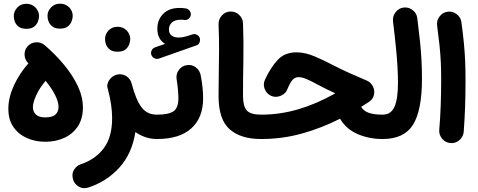

<svg xmlns="http://www.w3.org/2000/svg" viewBox="-20 -696 2537 1020"><path d="M24.4 -118.2Q24.4 -177.7 53.5 -241.2Q82.5 -304.7 130.9 -359.4Q112.3 -377 110.6 -403.3Q108.9 -429.7 126 -449.2Q143.1 -469.2 170.2 -471.2Q197.3 -473.1 217.3 -456.1Q274.9 -406.7 320.8 -351.1Q366.7 -295.4 393.6 -238.3Q420.4 -181.2 420.4 -125.5Q420.4 -64.9 393.3 -24.4Q366.2 16.1 321 36.6Q275.9 57.1 220.7 57.1Q167 57.1 122.3 37.1Q77.6 17.1 51 -21.7Q24.4 -60.5 24.4 -118.2ZM154.8 -126.5Q154.8 -103 170.7 -87.6Q186.5 -72.3 220.7 -72.3Q258.3 -72.3 274.7 -87.4Q291 -102.5 291 -128.9Q291 -153.3 273.7 -189.2Q256.3 -225.1 222.2 -266.6Q189.9 -228.5 172.4 -189.7Q154.8 -150.9 154.8 -126.5ZM232.4 -611.8Q232.4 -636.7 251 -656.5Q269.5 -676.3 298.3 -676.3Q318.8 -676.3 333.5 -667.7Q348.1 -659.2 356 -646Q366.2 -630.9 366.2 -611.3Q366.2 -598.1 360.4 -582.5Q354.5 -566.9 340.1 -555.4Q325.7 -543.9 298.8 -543.9Q272 -543.9 257.6 -555.7Q243.2 -567.4 237.8 -582.5Q232.4 -596.2 232.4 -611.8ZM53.2 -610.8Q53.2 -635.7 71.8 -655.8Q90.3 -675.8 119.1 -675.8Q140.1 -675.8 154.5 -667Q168.9 -658.2 176.8 -645.5Q187.5 -628.4 187.5 -610.8Q187.5 -597.7 181.6 -581.8Q175.8 -565.9 161.1 -554.4Q146.5 -543 120.1 -543Q92.8 -543 78.4 -554.7Q64 -566.4 58.6 -581.5Q53.2 -596.7 53.2 -610.8Z M553.2 -221.7Q543.9 -246.1 559.8 -269.8Q575.7 -293.5 601.6 -299.8Q613.3 -302.7 625.5 -300.8Q646 -297.9 660.4 -284.2Q674.8 -270.5 679.2 -252.9Q679.2 -252 679.7 -251Q702.6 -164.1 732.2 -125.5Q761.7 -86.9 813.5 -86.9H814Q840.8 -86.9 859.6 -67.9Q878.4 -48.8 878.4 -22Q878.4 4.9 859.6 23.7Q840.8 42.5 814 42.5H813.5Q781.2 42.5 752.7 32.7Q724.1 22.9 699.2 5.4Q681.6 119.6 614.7 193.6Q547.9 267.6 450.7 299.8Q421.9 309.6 398.4 295.4Q375 281.2 368.2 257.8Q359.4 227.5 373.3 205.8Q387.2 184.1 408.7 176.8Q486.8 150.9 531.2 91.6Q575.7 32.2 575.7 -68.4Q575.7 -136.7 553.7 -220.2ZM538.1 -489.3Q538.1 -514.2 556.6 -533.9Q575.2 -553.7 604 -553.7Q624.5 -553.7 638.9 -544.9Q653.3 -536.1 661.6 -523.4Q671.9 -505.9 671.9 -488.8Q671.9 -475.6 666 -459.7Q660.2 -443.8 645.8 -432.6Q631.3 -421.4 604.5 -421.4Q577.1 -421.4 563 -433.1Q548.8 -444.8 543 -460Q538.1 -473.1 538.1 -489.3Z M784.2 -404.3Q779.8 -415.5 785.6 -428Q791.5 -440.4 803.7 -444.3L856.9 -462.9Q815.9 -488.3 815.9 -543Q815.9 -590.8 846.9 -622.3Q877.9 -653.8 933.1 -653.8Q950.7 -653.8 966.3 -651.4Q979 -649.4 986.8 -639.6Q994.6 -629.9 993.7 -617.7Q992.7 -605.5 982.4 -596.7Q972.2 -587.9 959.5 -589.8Q953.1 -591.3 941.4 -591.3Q909.2 -591.3 893.3 -576.7Q877.4 -562 877.4 -539.1Q877.4 -518.1 891.4 -507.3Q905.3 -496.6 929.2 -496.6Q942.4 -496.6 957.3 -499.8Q972.2 -502.9 1002 -513.2Q1015.1 -517.6 1027.1 -510.7Q1039.1 -503.9 1042 -491.2Q1044.4 -479 1038.8 -468.3Q1033.2 -457.5 1022.5 -454.6L824.2 -384.8Q812.5 -380.9 800.5 -386.5Q788.6 -392.1 784.2 -404.3ZM749.5 -22Q749.5 -48.8 768.3 -67.9Q787.1 -86.9 814 -86.9Q876 -86.9 901.9 -105Q927.7 -123 927.7 -174.3Q927.7 -192.9 925.3 -220.2Q922.9 -247.6 918 -277.3Q914.6 -303.7 930.9 -325.2Q947.3 -346.7 973.6 -350.1Q1000 -354 1021 -337.6Q1042 -321.3 1046.4 -294.9Q1053.2 -259.3 1056.2 -228.8Q1059.1 -198.2 1059.1 -173.8Q1059.1 -70.3 996.3 -13.9Q933.6 42.5 814 42.5Q787.1 42.5 768.3 23.7Q749.5 4.9 749.5 -22Z M1141.1 -185.5Q1141.1 -249 1142.3 -308.8Q1143.6 -368.7 1143.8 -431.6Q1144 -494.6 1141.1 -566.9Q1140.6 -593.8 1158.7 -613.8Q1176.8 -633.8 1203.1 -634.8Q1230 -635.7 1250 -617.4Q1270 -599.1 1271 -572.3Q1274.9 -464.8 1272.9 -375Q1271 -285.2 1271 -187.5Q1271 -131.3 1291 -109.1Q1311 -86.9 1367.2 -86.9H1367.7Q1394.5 -86.9 1413.3 -67.9Q1432.1 -48.8 1432.1 -22Q1432.1 4.9 1413.3 23.7Q1394.5 42.5 1367.7 42.5H1367.2Q1258.3 42.5 1199.7 -9.5Q1141.1 -61.5 1141.1 -185.5Z M1554.7 -418Q1600.6 -418 1651.4 -396.5Q1702.1 -375 1753.9 -347.7Q1788.6 -329.6 1831.8 -310.1Q1875 -290.5 1929.2 -267.6Q1946.3 -260.3 1957.3 -243.4Q1968.3 -226.6 1968.3 -208Q1968.3 -171.9 1938 -153.3Q1918 -140.6 1898.9 -128.4Q1910.2 -107.4 1937.5 -97.2Q1964.8 -86.9 2012.2 -86.9H2012.7Q2039.6 -86.9 2058.3 -67.9Q2077.1 -48.8 2077.1 -22Q2077.1 4.9 2058.3 23.7Q2039.6 42.5 2012.7 42.5H2012.2Q1939.9 42.5 1879.2 15.9Q1818.4 -10.7 1786.6 -65.4Q1686 -14.6 1582.5 13.9Q1479 42.5 1367.7 42.5Q1340.8 42.5 1321.8 23.2Q1302.7 3.9 1302.7 -22Q1302.7 -47.9 1321.8 -67.4Q1340.8 -86.9 1367.7 -86.9Q1467.8 -86.9 1565.4 -115.7Q1663.1 -144.5 1761.2 -200.2Q1735.8 -211.9 1713.1 -223.1Q1690.4 -234.4 1669.4 -245.6Q1635.3 -264.2 1610.4 -275.1Q1585.4 -286.1 1566.9 -286.1Q1545.9 -286.1 1533.2 -270.8Q1520.5 -255.4 1504.9 -218.3Q1499.5 -204.6 1484.1 -194.1Q1468.8 -183.6 1449.2 -181.9Q1429.7 -180.2 1411.1 -191.9Q1393.1 -203.6 1385 -226.8Q1377 -250 1388.2 -273.9Q1418 -337.9 1455.3 -377.9Q1492.7 -418 1554.7 -418Z M1948.2 -22Q1948.2 -48.8 1967 -67.9Q1985.8 -86.9 2012.7 -86.9Q2057.1 -86.9 2075.7 -128.7Q2094.2 -170.4 2094.2 -255.9Q2094.2 -295.4 2091.8 -338.9Q2089.4 -382.3 2083.7 -440.4Q2078.1 -498.5 2067.9 -582.5Q2064.9 -608.9 2081.1 -630.6Q2097.2 -652.3 2123.5 -655.8Q2149.9 -659.2 2171.6 -642.8Q2193.4 -626.5 2196.8 -600.1Q2205.6 -531.2 2211.2 -476.8Q2216.8 -422.4 2219.2 -374.8Q2221.7 -327.1 2221.7 -278.8Q2221.7 -108.9 2174.1 -33.2Q2126.5 42.5 2012.7 42.5Q1985.8 42.5 1967 23.7Q1948.2 4.9 1948.2 -22Z M2302.2 -560.5Q2298.8 -586.9 2315.2 -608.6Q2331.5 -630.4 2357.9 -633.8Q2384.3 -637.2 2406 -620.8Q2427.7 -604.5 2431.2 -578.1Q2439.9 -514.2 2444.6 -465.1Q2449.2 -416 2451.2 -369.6Q2453.1 -323.2 2453.1 -266.1Q2453.1 -196.8 2450.7 -126.2Q2448.2 -55.7 2443.4 4.9Q2440.9 31.2 2420.2 48.8Q2399.4 66.4 2372.6 64Q2346.2 61.5 2328.9 41Q2311.5 20.5 2313.5 -5.9Q2318.8 -66.4 2321.3 -136Q2323.7 -205.6 2323.7 -272.9Q2323.7 -324.7 2321.8 -366Q2319.8 -407.2 2315.2 -452.4Q2310.5 -497.6 2302.2 -560.5Z"/></svg>

Font: Mikhak-DS1-FD Bold
Style: Bold
Weight: 700
Designer: Amin Abedi
Version: Version 3.2